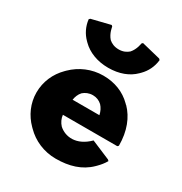

<svg xmlns="http://www.w3.org/2000/svg" viewBox="-191 -954 1057 1116"><g transform="rotate(30 337.5 -396.0)"><path d="M256 -324C259 -344 267 -366 282 -382C298 -396 319 -406 346 -406C370 -406 391 -397 407 -382C421 -367 431 -348 436 -324ZM480 -180C405 -105 325 -116 280 -157C264 -174 253 -197 251 -220H616L623 -227C623 -325 592 -401 541 -453H540L533 -460C484 -509 418 -535 342 -535C263 -535 192 -503 140 -452L139 -451L132 -444C83 -395 53 -329 53 -256C53 -184 83 -118 132 -69L139 -62C190 -10 262 22 342 22C431 22 507 0 565 -57L566 -58L573 -65C588 -80 603 -98 615 -119L608 -126ZM446 -814 439 -807C439 -807 434 -765 407 -735C392 -722 371 -711 342 -711C312 -711 291 -721 275 -735C248 -765 243 -807 243 -807L236 -814L110 -783L103 -776C108 -731 128 -691 158 -661L165 -654C206 -613 268 -588 342 -588C415 -588 475 -611 516 -652L517 -653L524 -660C554 -690 574 -730 579 -776L572 -783Z"/></g></svg>

Font: Hussar Woodtype
Style: Blk
Weight: 900
Foundry: Cannot Into Space Fonts
Version: Version 1.07